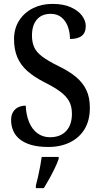

<svg xmlns="http://www.w3.org/2000/svg" viewBox="-20 -744 518 985"><path d="M228 10Q177 10 140.5 -0.5Q104 -11 81 -30Q58 -49 47.5 -74Q37 -99 37 -128Q37 -152 46.5 -168.5Q56 -185 73 -193.5Q90 -202 112 -202Q114 -154 129.5 -117Q145 -80 172.5 -60Q200 -40 236 -40Q290 -40 319.5 -72Q349 -104 349 -160Q349 -200 333.5 -226.5Q318 -253 287 -275.5Q256 -298 208 -322Q155 -349 120.5 -379.5Q86 -410 69 -450Q52 -490 52 -543Q52 -598 78.5 -639Q105 -680 149.5 -702Q194 -724 249 -724Q305 -724 343 -707Q381 -690 400.5 -664Q420 -638 420 -610Q420 -577 400 -560.5Q380 -544 339 -544Q339 -577 328.5 -606.5Q318 -636 296 -654.5Q274 -673 240 -673Q194 -673 169 -643.5Q144 -614 144 -562Q144 -527 155.5 -501.5Q167 -476 197 -453.5Q227 -431 280 -405Q334 -379 369.5 -349.5Q405 -320 423 -282Q441 -244 441 -191Q441 -127 414.5 -82.5Q388 -38 339.5 -14Q291 10 228 10ZM164 208Q170 186 175.5 161Q181 136 186 110Q191 84 194 61H281V71Q274 92 261 119Q248 146 233 173Q218 200 205 221H164Z"/></svg>

Font: Noto Serif Khmer Condensed Medium
Style: Regular
Weight: 500
Width: 3
Designer: Danh Hong and the Monotype Design Team
Foundry: Monotype Imaging Inc.
Version: Version 2.004